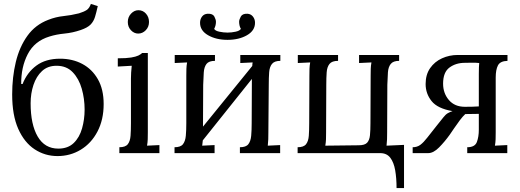

<svg xmlns="http://www.w3.org/2000/svg" viewBox="-20 -780 2649 978"><path d="M273 15Q209 15 156.5 -19.5Q104 -54 73 -123.5Q42 -193 42 -299Q42 -387 60.5 -464Q79 -541 119.5 -597.5Q160 -654 226 -679Q264 -694 303 -698Q342 -702 382 -712Q408 -720 421.5 -729Q435 -738 443 -760L478 -749Q471 -717 464 -694Q457 -671 441.5 -655Q426 -639 391 -627Q350 -613 308.5 -609Q267 -605 232 -594Q156 -571 121.5 -504.5Q87 -438 88 -352H95Q118 -411 165.5 -446Q213 -481 286 -481Q349 -481 399 -454.5Q449 -428 478.5 -376.5Q508 -325 508 -250Q508 -170 476.5 -110Q445 -50 391.5 -17.5Q338 15 273 15ZM277 -23Q326 -23 355.5 -51.5Q385 -80 398 -126Q411 -172 411 -222Q411 -277 396.5 -328Q382 -379 350.5 -412Q319 -445 268 -445Q223 -445 194 -418Q165 -391 150.5 -347.5Q136 -304 136 -254Q136 -146 172 -84.5Q208 -23 277 -23Z M588 -30Q619 -30 631 -45.5Q643 -61 645 -88.5Q647 -116 647 -152V-380Q647 -396 648 -410.5Q649 -425 651 -445Q633 -444 615.5 -443Q598 -442 580 -441V-483Q624 -483 648 -487Q672 -491 684.5 -497Q697 -503 704 -510H733V-106Q733 -86 732.5 -70.5Q732 -55 729 -38Q745 -39 760.5 -39.5Q776 -40 792 -41V0H588ZM684 -609Q663 -609 647 -626Q631 -643 631 -668Q631 -693 647.5 -710.5Q664 -728 685 -728Q708 -728 723.5 -710.5Q739 -693 739 -668Q739 -643 722.5 -626Q706 -609 684 -609Z M1075 -470Q1044 -470 1032 -454.5Q1020 -439 1018 -411.5Q1016 -384 1015 -348L1014 -135L1265 -444Q1265 -453 1267 -462L1204 -459V-500H1408V-470Q1378 -470 1365.5 -454.5Q1353 -439 1351 -411.5Q1349 -384 1349 -348L1347 -106Q1347 -86 1346.5 -70.5Q1346 -55 1344 -38L1407 -41V0H1202V-30Q1233 -30 1245 -45.5Q1257 -61 1259.5 -88.5Q1262 -116 1262 -152L1263 -378L1013 -65Q1012 -51 1010 -38L1073 -41V0H869V-30Q900 -30 912 -45.5Q924 -61 926.5 -88.5Q929 -116 929 -152V-394Q929 -414 929.5 -429.5Q930 -445 933 -462L870 -459V-500H1075ZM1139 -577Q1081 -577 1040 -600.5Q999 -624 999 -664Q999 -682 1009 -695.5Q1019 -709 1038 -710Q1064 -711 1072 -695.5Q1080 -680 1080 -669Q1080 -650 1071 -633Q1076 -623 1097.5 -618.5Q1119 -614 1139 -614Q1159 -614 1180 -618.5Q1201 -623 1207 -633Q1202 -641 1200 -651Q1198 -661 1198 -669Q1198 -680 1206.5 -695.5Q1215 -711 1240 -710Q1258 -709 1268.5 -695.5Q1279 -682 1279 -664Q1279 -624 1238 -600.5Q1197 -577 1139 -577Z M2000 178Q2000 128 1993 87.5Q1986 47 1968 23.5Q1950 0 1917 0H1496V-30Q1527 -30 1539 -45.5Q1551 -61 1553 -88.5Q1555 -116 1555 -152L1556 -394Q1556 -414 1556.5 -429.5Q1557 -445 1560 -462L1497 -459V-500H1702V-470Q1671 -470 1658.5 -454.5Q1646 -439 1644 -411.5Q1642 -384 1642 -348L1641 -106Q1641 -86 1640.5 -70.5Q1640 -55 1637 -38L1807 -40Q1838 -40 1850 -53Q1862 -66 1864.5 -91Q1867 -116 1867 -152L1868 -394Q1868 -414 1868.5 -429.5Q1869 -445 1872 -462L1809 -459V-500H2013V-470Q1983 -470 1970.5 -454.5Q1958 -439 1956 -411.5Q1954 -384 1953 -348L1952 -106Q1952 -86 1951.5 -70.5Q1951 -55 1949 -38L2038 -42V178Z M2082 0V-30Q2105 -30 2121.5 -42.5Q2138 -55 2156.5 -79Q2175 -103 2203 -138L2239 -183Q2250 -197 2261 -203.5Q2272 -210 2285 -214Q2209 -227 2178.5 -265Q2148 -303 2148 -352Q2148 -400 2171 -433Q2194 -466 2231.5 -483Q2269 -500 2312 -500H2565V-470Q2528 -469 2516.5 -447Q2505 -425 2505 -385V-106Q2505 -86 2504.5 -70.5Q2504 -55 2501 -38L2564 -41V0H2360V-30Q2399 -30 2409 -56.5Q2419 -83 2419 -119V-200L2350 -199Q2337 -187 2322 -167Q2307 -147 2293.5 -127Q2280 -107 2271 -94Q2246 -59 2217 -29.5Q2188 0 2161 0ZM2348 -236Q2370 -236 2386.5 -236.5Q2403 -237 2419 -238V-403Q2419 -423 2419.5 -436.5Q2420 -450 2421 -459Q2405 -461 2380 -460.5Q2355 -460 2348 -460Q2302 -460 2269.5 -436Q2237 -412 2237 -354Q2237 -305 2266.5 -270.5Q2296 -236 2348 -236Z"/></svg>

Font: Lora
Style: Regular
Weight: 400
Designer: Olga Karpushina, Alexei Vanyashin (Cyrillic)
Foundry: Cyreal
Version: Version 3.005; ttfautohint (v1.8.4.7-5d5b)